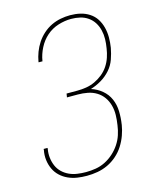

<svg xmlns="http://www.w3.org/2000/svg" viewBox="-113 -819 726 904"><g transform="rotate(-15 250.0 -367.5)"><path d="M198 8Q174 8 151 4.5Q128 1 107 -8.5Q86 -18 69.5 -33.5Q53 -49 43.5 -69.5Q34 -90 31 -113.5Q28 -137 33 -162V-167H52V-162Q48 -141 50.5 -119.5Q53 -98 61 -79.5Q69 -61 83.5 -47Q98 -33 116.5 -24.5Q135 -16 156 -13Q177 -10 198 -10Q222 -10 246 -14Q270 -18 292 -29Q314 -40 333 -57Q352 -74 366 -95Q380 -116 387.5 -139Q395 -162 398 -185Q402 -210 402.5 -234Q403 -258 397 -280.5Q391 -303 378 -321.5Q365 -340 345.5 -352Q326 -364 302.5 -368.5Q279 -373 255 -373H202L205 -391H258Q279 -391 301 -394.5Q323 -398 343.5 -407.5Q364 -417 382 -431.5Q400 -446 412.5 -465Q425 -484 432 -505Q439 -526 442 -547Q446 -570 446.5 -592Q447 -614 442 -635Q437 -656 426 -673.5Q415 -691 398 -703Q381 -715 360 -720Q339 -725 316 -725Q285 -725 253 -715Q221 -705 196 -683Q171 -661 155.5 -630.5Q140 -600 135 -569V-567H116V-570Q120 -593 128.5 -615.5Q137 -638 150.5 -658.5Q164 -679 183 -696Q202 -713 224 -723.5Q246 -734 269.5 -738.5Q293 -743 316 -743Q342 -743 365.5 -737.5Q389 -732 409 -719Q429 -706 441.5 -686.5Q454 -667 460 -643.5Q466 -620 466 -595Q466 -570 462 -545Q457 -518 447.5 -491Q438 -464 418.5 -442Q399 -420 373.5 -405Q348 -390 321 -382Q350 -373 373.5 -353.5Q397 -334 409 -306.5Q421 -279 422 -247Q423 -215 418 -183V-182Q414 -157 405 -132Q396 -107 381.5 -84Q367 -61 346 -42.5Q325 -24 300.5 -12.5Q276 -1 250 3.5Q224 8 198 8Z"/></g></svg>

Font: Iosevka Curly Thin
Style: Italic
Weight: 100
Italic angle: -9°
Monospace: yes
Designer: Belleve Invis
Foundry: Belleve Invis
Version: Version 22.1.2; ttfautohint (v1.8.4)